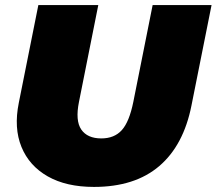

<svg xmlns="http://www.w3.org/2000/svg" viewBox="-20 -720 853 756"><path d="M350 16Q241 16 168 -25.5Q95 -67 64.5 -141.5Q34 -216 54 -315L131 -700H367L291 -319Q276 -245 300 -210Q324 -175 379 -175Q430 -175 459.5 -207.5Q489 -240 505 -319L581 -700H813L734 -305Q703 -148 607 -66Q511 16 350 16Z"/></svg>

Font: Montserrat Black
Style: Italic
Weight: 900
Italic angle: -11.3°
Designer: Julieta Ulanovsky
Foundry: Julieta Ulanovsky
Version: Version 9.000; ttfautohint (v1.8.4.7-5d5b)